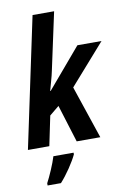

<svg xmlns="http://www.w3.org/2000/svg" viewBox="-104 -822 741 1105"><g transform="rotate(-10 266.0 -269.5)"><path d="M131 0 167 -173 223 -219 291 0H429L325 -309L532 -544H391L194 -312H191Q197 -335 206 -366Q215 -397 221 -426L293 -760H167L6 0ZM160 221Q189 189 218 146Q247 103 262 71V61H144Q134 94 115.5 137Q97 180 82 208V221Z"/></g></svg>

Font: Noto Sans UI SemiCondensed
Style: Bold Italic
Weight: 700
Width: 4
Designer: Monotype Design Team
Foundry: Monotype Imaging Inc.
Version: 1.001